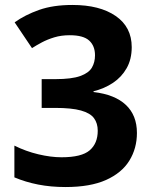

<svg xmlns="http://www.w3.org/2000/svg" viewBox="-20 -744 612 774"><path d="M511 -554Q511 -505 490.5 -469Q470 -433 435.5 -410Q401 -387 357 -376V-373Q443 -363 487.5 -321Q532 -279 532 -208Q532 -146 501.5 -96.5Q471 -47 407.5 -18.5Q344 10 244 10Q185 10 134 0Q83 -10 38 -29V-157Q84 -134 134.5 -122Q185 -110 228 -110Q309 -110 341.5 -138Q374 -166 374 -217Q374 -247 359 -267.5Q344 -288 306.5 -298.5Q269 -309 202 -309H148V-425H203Q269 -425 303.5 -437.5Q338 -450 350.5 -471.5Q363 -493 363 -521Q363 -559 339.5 -580.5Q316 -602 261 -602Q227 -602 199 -593.5Q171 -585 148.5 -573Q126 -561 109 -550L39 -654Q81 -684 137.5 -704Q194 -724 272 -724Q382 -724 446.5 -679.5Q511 -635 511 -554Z"/></svg>

Font: Noto Sans Armenian
Style: Regular
Weight: 400
Designer: Monotype Design Team
Foundry: Monotype Imaging Inc.
Version: Version 2.007